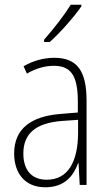

<svg xmlns="http://www.w3.org/2000/svg" viewBox="-20 -784 460 814"><path d="M325 -757V-764H280C250 -716 210 -665 167 -616V-606H191C234 -644 293 -711 325 -757ZM210 -539C165 -539 119 -526 80 -503L94 -472C136 -496 174 -505 208 -505C279 -505 310 -466 310 -353V-307L237 -301C111 -291 40 -238 40 -133C40 -54 82 10 172 10C254 10 291 -38 311 -92H313L318 0H347V-357C347 -486 305 -539 210 -539ZM240 -271 311 -276V-218C310 -101 270 -22 178 -22C115 -22 79 -62 79 -133C79 -219 133 -262 240 -271Z"/></svg>

Font: Noto Sans Arabic UI Cn XLt
Style: Regular
Weight: 200
Width: 3
Designer: Monotype Design Team, Nadine Chahine and Nizar Qandah
Foundry: Monotype Imaging Inc.
Version: Version 2.010